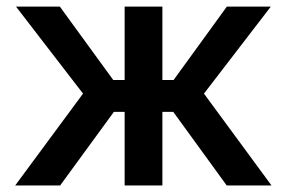

<svg xmlns="http://www.w3.org/2000/svg" viewBox="-20 -566 875 586"><path d="M26.4 0 233.4 -280.3 28.8 -545.9H162.6L325.7 -321.8H360.4V-545.9H475.6V-321.8H509.8L672.4 -545.9H806.6L602.5 -280.3L808.6 0H671.9L508.8 -224.6H475.6V0H360.4V-224.6H327.6L163.6 0Z"/></svg>

Font: Inter
Style: 540
Weight: 540
Designer: Rasmus Andersson
Foundry: rsms
Version: Version 4.001;git-66647c0bb